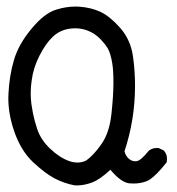

<svg xmlns="http://www.w3.org/2000/svg" viewBox="-20 -563 540 586"><path d="M392.1 -300.8Q392.1 -197.8 359.9 -101.1Q364.3 -85 375 -77.1Q383.3 -70.8 392.6 -70.8Q395.5 -70.8 397.9 -71.3Q410.6 -73.7 434.1 -103Q444.3 -111.3 458.5 -111.3Q460.4 -111.3 463.9 -111.3L479.5 -104L480.5 -103Q489.7 -92.3 489.7 -78.6Q489.7 -74.2 488.8 -67.9Q471.7 -46.4 460.2 -34.9Q448.7 -23.4 440.4 -17.3Q432.1 -11.2 424.3 -8.8Q407.2 -2.9 388.2 -2.9Q381.8 -2.9 375 -3.4Q349.6 -5.9 316.9 -44.9Q285.2 -15.1 261.2 -6.1Q237.3 2.9 214.4 2.9Q210 2.9 208.5 2.9Q175.3 -3.4 146.5 -18.6Q117.7 -33.7 80.6 -68.4Q43 -104 22.9 -163.6Q5.4 -214.8 5.4 -263.7Q5.4 -271 5.9 -278.3Q8.8 -333.5 22.5 -379.4Q36.1 -426.8 75.2 -474.1Q114.7 -522.5 151.9 -533.7Q181.6 -543 210.4 -543Q216.8 -543 223.1 -542.5Q257.8 -540 286.6 -526.9Q315.4 -513.2 346.7 -478Q378.4 -441.9 385.7 -392.1Q392.1 -347.7 392.1 -300.8ZM322.8 -368.7Q317.9 -399.4 308.6 -416Q301.8 -427.2 289.1 -440.9Q271 -460.9 246.1 -470.2Q228.5 -476.6 209.5 -476.6Q168.5 -476.6 141.6 -451.2Q119.6 -430.7 100.6 -393.3Q81.5 -356 76.7 -317.4Q73.7 -297.9 73.7 -279.1Q73.7 -260.3 75.9 -244.9Q78.1 -229.5 80.6 -217.3Q85.4 -193.4 93.3 -169.9Q104.5 -136.2 133.1 -109.1Q161.6 -82 191.4 -71.3Q204.6 -66.9 216.8 -66.9Q230.5 -66.9 243.2 -73.2Q265.6 -88.9 289.8 -123.5Q314 -158.2 320.1 -215.1Q326.2 -272 326.2 -310.1Q326.2 -348.1 322.8 -368.7Z"/></svg>

Font: Bakudai
Style: Bold
Weight: 700
Version: Version 1.48